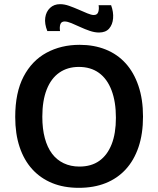

<svg xmlns="http://www.w3.org/2000/svg" viewBox="-20 -888 759 921"><path d="M358 13Q286 13 230 -10Q174 -33 134.5 -76.5Q95 -120 74 -183Q53 -246 53 -327Q53 -444 93 -520.5Q133 -597 203 -635Q273 -673 362 -673Q431 -673 487 -650.5Q543 -628 582.5 -584.5Q622 -541 644 -476.5Q666 -412 666 -329Q666 -246 644.5 -182.5Q623 -119 583 -75.5Q543 -32 486.5 -9.5Q430 13 358 13ZM361 -89Q418 -89 456.5 -116.5Q495 -144 515.5 -196Q536 -248 536 -323Q536 -400 515 -455Q494 -510 454.5 -538.5Q415 -567 358 -567Q304 -567 264.5 -539.5Q225 -512 204 -458.5Q183 -405 183 -328Q183 -270 195 -225.5Q207 -181 229.5 -151Q252 -121 285.5 -105Q319 -89 361 -89ZM455 -732Q434 -732 410.5 -740Q387 -748 364.5 -758.5Q342 -769 322.5 -777Q303 -785 290 -785Q274 -785 269.5 -771.5Q265 -758 268 -739H207Q193 -774 197 -803Q201 -832 220 -850Q239 -868 268 -868Q289 -868 311.5 -860Q334 -852 357 -842Q380 -832 399 -824Q418 -816 430 -816Q447 -816 451.5 -831Q456 -846 453 -863H513Q525 -830 522.5 -800Q520 -770 503.5 -751Q487 -732 455 -732Z"/></svg>

Font: Bricolage Grotesque 96pt ExtraBold SemiBold
Style: Regular
Weight: 600
Version: Version 1.001;gftools[0.9.33.dev8+g029e19f]